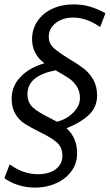

<svg xmlns="http://www.w3.org/2000/svg" viewBox="-20 -770 500 874"><path d="M202 -603Q202 -572 224 -552Q246 -532 293 -503Q335 -478 360.5 -458.5Q386 -439 404 -408.5Q422 -378 422 -335Q422 -284 386.5 -249Q351 -214 283 -186Q331 -143 331 -72Q331 -26 305 9.5Q279 45 235 64.5Q191 84 141 84Q99 84 63 72.5Q27 61 0 41L24 -22Q85 23 153 23Q204 23 234 0Q264 -23 264 -61Q264 -100 238.5 -122Q213 -144 161 -169Q119 -190 93.5 -206Q68 -222 50.5 -250.5Q33 -279 33 -321Q33 -377 73 -419.5Q113 -462 182 -482Q126 -524 126 -592Q126 -637 150 -673Q174 -709 217 -729.5Q260 -750 313 -750Q357 -750 391 -739.5Q425 -729 460 -710L436 -647Q374 -690 313 -690Q265 -690 233.5 -665Q202 -640 202 -603ZM233 -450Q105 -425 105 -342Q105 -303 129.5 -281Q154 -259 203 -235Q227 -223 239 -216Q284 -227 314 -258Q344 -289 344 -323Q344 -355 329 -377.5Q314 -400 294 -413.5Q274 -427 233 -450Z"/></svg>

Font: Cabin
Style: Italic
Weight: 400
Italic angle: -7°
Designer: Pablo Impallari
Foundry: Pablo Impallari. http://www.impallari.com Igino Marini. http://www.ikern.com
Version: Version 2.200